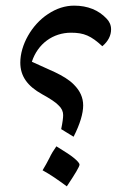

<svg xmlns="http://www.w3.org/2000/svg" viewBox="-20 -592 465 681"><path d="M241 -107C264 -152 275 -190 275 -218C275 -246 264 -270 242 -292C208 -327 147 -347 93 -373C114 -437 168 -476 232 -476C278 -476 303 -465 343 -428C364 -446 374 -466 374 -488C374 -503 368 -516 358 -526C330 -556 291 -572 243 -572C211 -572 180 -562 150 -542C92 -504 52 -432 52 -370C52 -322 77 -287 129 -258C158 -242 178 -229 188 -218C199 -208 204 -196 204 -184C204 -174 202 -158 197 -134ZM217 69C247 24 262 -1 262 -8C262 -13 255 -21 243 -31C230 -42 209 -55 180 -73C170 -59 162 -46 155 -31C148 -17 140 -3 131 12C160 28 183 44 217 69Z"/></svg>

Font: Noto Serif Yezidi Medium
Style: Regular
Weight: 500
Designer: Dalton Maag Ltd
Foundry: Dalton Maag Ltd
Version: Version 1.001